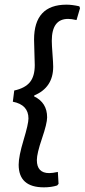

<svg xmlns="http://www.w3.org/2000/svg" viewBox="-20 -675 363 823"><path d="M265 -655Q289 -655 320 -648L323 -640L308 -589Q286 -594 272 -594Q202 -594 202 -500Q202 -483 205 -443.5Q208 -404 208 -389Q208 -300 127 -266L126 -262Q182 -235 182 -172Q182 -146 160 -81.5Q138 -17 138 11Q138 67 191 67Q205 67 228 62L231 113L225 120Q200 128 168 128Q60 128 60 31Q60 -5 81 -74.5Q102 -144 102 -167Q102 -226 35 -239L41 -287Q87 -297 108 -322.5Q129 -348 129 -396Q129 -411 127.5 -449.5Q126 -488 126 -505Q126 -655 265 -655Z"/></svg>

Font: Alegreya Sans SC Medium
Style: Italic
Weight: 500
Italic angle: -7°
Designer: Juan Pablo del Peral
Foundry: Huerta Tipografica
Version: Version 2.007